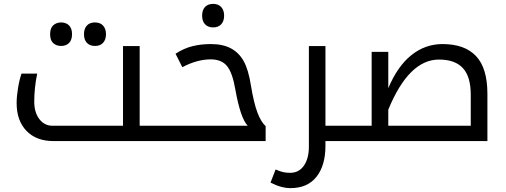

<svg xmlns="http://www.w3.org/2000/svg" viewBox="-20 -720 2583 980"><path d="M252 0Q165.5 0 115.2 -52Q64.9 -104 64.9 -193.8Q64.9 -227.1 72 -270.5Q79.1 -314 89.8 -344.2H169.9Q154.8 -272 154.8 -201.2Q154.8 -146.5 180.7 -112.3Q206.5 -78.1 249 -78.1H607.9V-484.9H692.9V-78.1H826.2Q831.1 -78.1 831.1 -74.2V-4.9Q831.1 0 826.2 0ZM292 -485.4Q268.6 -485.4 252.2 -499.5Q235.8 -513.7 235.8 -545.4Q235.8 -577.1 252.2 -591.3Q268.6 -605.5 292 -605.5Q317.4 -605.5 332.5 -590.1Q347.7 -574.7 347.7 -545.4Q347.7 -516.6 332.8 -501Q317.9 -485.4 292 -485.4ZM464.8 -485.4Q439 -485.4 423.8 -501Q408.7 -516.6 408.7 -545.4Q408.7 -574.2 423.6 -589.8Q438.5 -605.5 464.8 -605.5Q491.7 -605.5 506.3 -589.1Q521 -572.8 521 -545.4Q521 -518.1 506.3 -501.7Q491.7 -485.4 464.8 -485.4Z M815.9 0Q811 0 811 -4.9V-74.2Q811 -78.1 815.9 -78.1H1244.6Q1208 -114.7 1181.6 -261.2Q1167 -347.7 1139.2 -382.3Q1111.3 -417 1055.7 -417Q986.3 -417 910.6 -377L876 -445.8Q918.9 -473.6 962.6 -484.4Q1006.3 -495.1 1056.6 -495.1Q1117.7 -495.1 1158.7 -473.1Q1199.7 -451.2 1223.9 -408Q1248 -364.7 1260.7 -284.2Q1275.4 -194.8 1293.7 -146.2Q1312 -97.7 1335.9 -76.2V0ZM1067.9 -580.1Q1042 -580.1 1026.9 -595.7Q1011.7 -611.3 1011.7 -640.1Q1011.7 -668.9 1026.6 -684.6Q1041.5 -700.2 1067.9 -700.2Q1094.7 -700.2 1109.4 -683.8Q1124 -667.5 1124 -640.1Q1124 -612.8 1109.4 -596.4Q1094.7 -580.1 1067.9 -580.1Z M1641.1 0V23.9Q1641.1 125 1595.2 182.6Q1549.3 240.2 1462.9 240.2Q1415 240.2 1360.8 211.9L1386.7 145Q1411.1 155.8 1426.8 158.9Q1442.4 162.1 1460.9 162.1Q1505.9 162.1 1531.2 125.5Q1556.6 88.9 1556.6 28.8V-484.9H1641.1V-78.1H1764.6Q1770 -78.1 1770 -74.2V-4.9Q1770 0 1764.6 0Z M1754.9 0Q1750 0 1750 -4.9V-74.2Q1750 -78.1 1754.9 -78.1H1877V-455.1H1961.9V-270Q2008.8 -381.8 2079.6 -438.5Q2150.4 -495.1 2238.8 -495.1Q2352.1 -495.1 2409.9 -433.6Q2467.8 -372.1 2467.8 -241.2V0ZM2382.8 -78.1V-236.8Q2382.8 -329.1 2342.5 -372.6Q2302.2 -416 2220.7 -416Q2066.9 -416 1961.9 -160.2V-78.1Z"/></svg>

Font: Droid Arabic Kufi
Style: Regular
Weight: 400
Designer: Pascal Zoghbi
Foundry: Irfont.ir
Version: Version 1.00 February 28, 2013, initial release